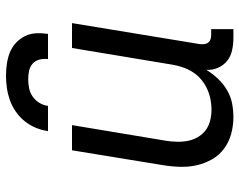

<svg xmlns="http://www.w3.org/2000/svg" viewBox="-99 -691 798 640"><g transform="rotate(-90 300.0 -371.0)"><path d="M230 8Q201 8 173.5 0.5Q146 -7 124 -23.5Q102 -40 88.5 -64Q75 -88 69 -115Q63 -142 64 -171.5Q65 -201 70 -230L119 -530H203L151 -218Q148 -199 147.5 -180Q147 -161 150.5 -143.5Q154 -126 163 -110.5Q172 -95 186 -84.5Q200 -74 218 -69.5Q236 -65 255 -65Q272 -65 289.5 -68.5Q307 -72 323.5 -79.5Q340 -87 354.5 -99Q369 -111 379 -126.5Q389 -142 395 -159Q401 -176 404 -193L460 -530H543L473 -104Q472 -96 473 -88.5Q474 -81 478.5 -75.5Q483 -70 490 -68Q497 -66 505 -66H523V8H493Q472 8 452 3.5Q432 -1 417 -13Q402 -25 394 -43.5Q386 -62 387 -82Q375 -62 358 -44Q341 -26 320 -13.5Q299 -1 276 3.5Q253 8 230 8ZM183 -610Q186 -631 194 -650.5Q202 -670 215.5 -687Q229 -704 247.5 -717Q266 -730 286 -737Q306 -744 326.5 -747Q347 -750 368 -750Q388 -750 408 -747Q428 -744 445.5 -737Q463 -730 477 -717Q491 -704 499.5 -687Q508 -670 509 -650Q510 -630 507 -610H423Q425 -624 421.5 -638Q418 -652 408 -661Q398 -670 384 -673Q370 -676 356 -676Q341 -676 326 -673Q311 -670 298 -661Q285 -652 277 -638.5Q269 -625 267 -610Z"/></g></svg>

Font: Iosevka Curly Extended
Style: Italic
Weight: 400
Width: 7
Italic angle: -9°
Monospace: yes
Designer: Belleve Invis
Foundry: Belleve Invis
Version: Version 11.1.0; ttfautohint (v1.8.3)